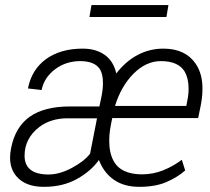

<svg xmlns="http://www.w3.org/2000/svg" viewBox="-20 -731 832 762"><path d="M533 10.5Q473 10.5 432.8 -17Q392.5 -44.5 372.5 -96Q341.5 -52 285.5 -20.8Q229.5 10.5 155 10.5Q81.5 11 45.5 -31Q20 -60.5 20 -105Q20 -122.5 24 -143Q40.5 -227 98.2 -267.8Q156 -308.5 256.5 -308.5H374.5L383.5 -351.5Q389 -380.5 388.5 -403Q388.5 -436 377 -455.5Q357 -488 299 -488.5Q241.5 -488.5 198.2 -455.8Q155 -423 145 -373.5L91 -380Q105.5 -455 162.8 -496.5Q220 -538 308.5 -538Q360.5 -538 395.5 -513.2Q430.5 -488.5 441.5 -439.5Q479 -488 526.5 -513Q574 -538 628.5 -538Q716 -538 757 -477.5Q784 -437.5 783.5 -378Q783.5 -347 776.5 -311.5L766.5 -262.5H425.5Q419.5 -234.5 416.5 -214.5Q413.5 -194.5 413.5 -172Q413.5 -125 430 -94Q458 -39.5 543 -39Q587 -39 627.8 -55.2Q668.5 -71.5 701.5 -97L715 -54.5Q683.5 -27 639.8 -8.2Q596 10.5 533 10.5ZM173 -38.5Q216.5 -38.5 265.5 -64.8Q314.5 -91 337.5 -121L365 -261.5H248Q182 -261.5 136 -227Q77.5 -182 77.5 -112.5Q78 -38.5 173 -38.5ZM719.5 -310.5Q724 -332 726.2 -347Q728.5 -362 728.5 -379.5Q728.5 -419 713.5 -446Q688.5 -488.5 618.5 -488.5Q560 -488.5 510.2 -438.8Q460.5 -389 436.5 -310.5ZM640.5 -663.5H335L343 -711H648.5Z"/></svg>

Font: Roberto Sans Light
Style: Italic
Weight: 300
Italic angle: -11°
Designer: Google
Version: Version 1.00;June 11, 2020;FontCreator 12.0.0.2522 64-bit; t